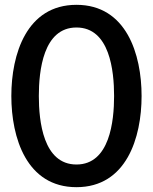

<svg xmlns="http://www.w3.org/2000/svg" viewBox="-20 -766 636 796"><path d="M567 -368C567 -195 504 10 297 10C90 10 27 -195 27 -368C27 -541 90 -746 297 -746C504 -746 567 -541 567 -368ZM453 -368C453 -472 435 -652 297 -652C159 -652 141 -472 141 -368C141 -264 159 -84 297 -84C435 -84 453 -264 453 -368Z"/></svg>

Font: Bithumb Trading Sans Medium
Style: Regular
Weight: 500
Designer: Ham Hyungwon
Foundry: Bithumb
Version: Version 1.200;FEAKit 1.0